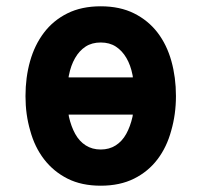

<svg xmlns="http://www.w3.org/2000/svg" viewBox="-20 -580 640 610"><path d="M300 10Q239 10 194.5 -12.5Q150 -35 120 -74Q90 -113 76 -165Q61 -216 61 -274V-275Q61 -334 75.5 -385.5Q90 -437 119.5 -476Q149 -515 194 -537.5Q239 -560 300 -560Q361 -560 406 -537.5Q451 -515 480.5 -476.5Q510 -438 524.5 -386Q539 -334 539 -275Q539 -217 524 -165Q510 -113 480.5 -74Q451 -35 406 -12.5Q361 10 300 10ZM198 -334H402Q402 -338 401 -342Q395 -373 381.5 -396Q368 -419 348 -432Q328 -445 300 -445Q272 -445 252 -432Q232 -419 218.5 -395.5Q205 -372 199 -341Q198 -338 198 -334ZM300 -105Q327 -105 347.5 -118Q368 -131 381 -154.5Q394 -178 401 -209Q401 -212 402 -216H198Q199 -212 199 -209Q206 -178 219 -154.5Q232 -131 252.5 -118Q273 -105 300 -105Z"/></svg>

Font: Maple Mono NL
Style: Bold
Weight: 700
Monospace: yes
Designer: subframe7536
Version: Version 7.000